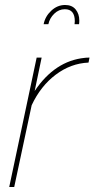

<svg xmlns="http://www.w3.org/2000/svg" viewBox="-20 -750 379 770"><path d="M241 -730Q269 -730 283.5 -712Q298 -694 298 -668Q298 -658 297 -653H279Q279 -655 279.5 -659Q280 -663 280 -665Q280 -713 240 -713Q216 -713 197.5 -695Q179 -677 174 -653H155Q161 -684 185.5 -707Q210 -730 241 -730ZM127 -519H147L119 -385Q200 -506 320 -518Q326 -519 339 -519L335 -499Q264 -496 203.5 -450.5Q143 -405 107 -328L37 0H17Z"/></svg>

Font: Raleway-v4020 Thin
Style: Italic
Weight: 250
Italic angle: -12°
Designer: Matt McInerney, Pablo Impallari, Rodrigo Fuenzalida
Foundry: Matt McInerney, Pablo Impallari, Rodrigo Fuenzalida
Version: Version 4.020;PS 004.020;hotconv 1.0.88;makeotf.lib2.5.64775